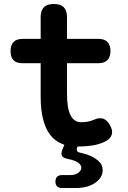

<svg xmlns="http://www.w3.org/2000/svg" viewBox="-20 -725 640 963"><path d="M291 218Q275 218 266.5 210Q258 202 258 186Q258 170 266.5 161.5Q275 153 291 153H335Q359 153 373.5 141Q388 129 388 117Q387 96 358 83Q343 76 323 73Q298 68 291.5 57.5Q285 47 293 25L303 1Q295 -1 288 -5Q254 -19 231 -49.5Q208 -80 196 -127.5Q184 -175 184 -240V-408H92Q62 -408 47.5 -423.5Q33 -439 33 -468Q33 -499 48 -514.5Q63 -530 94 -530H184V-639Q184 -672 200 -688.5Q216 -705 250 -705Q284 -705 300 -688.5Q316 -672 316 -639V-530H474Q504 -530 519 -514.5Q534 -499 534 -469.5Q534 -440 519 -424Q504 -408 474 -408H316V-256Q316 -181 334 -146.5Q352 -112 387 -112Q403 -112 418.5 -114.5Q434 -117 450 -124Q479 -137 498.5 -129.5Q518 -122 531 -98Q547 -71 540.5 -50Q534 -29 511 -17Q477 0 441 5Q407 10 369 10L367 15Q363 26 367 32.5Q371 39 383 41Q401 45 419 51Q450 62 472.5 81Q495 100 495 129Q495 165 458 191.5Q421 218 361 218Z"/></svg>

Font: Maple Mono Normal NL
Style: Bold
Weight: 700
Monospace: yes
Designer: subframe7536
Version: Version 7.000